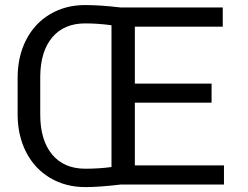

<svg xmlns="http://www.w3.org/2000/svg" viewBox="-20 -741 994 771"><path d="M879.4 0H465.3Q378.4 10.3 322.8 10.3Q243.7 10.3 181.6 -26.4Q119.6 -63 85.4 -129.2Q51.3 -195.3 50.8 -278.8V-429.7Q50.8 -513.7 84.7 -580.3Q118.7 -647 180.7 -683.8Q242.7 -720.7 321.8 -720.7Q382.3 -720.7 465.3 -710.9H874.5V-633.8H521.5V-405.3H829.6V-328.6H521.5V-76.7H879.4ZM322.8 -63.5Q377.9 -63.5 427.7 -70.3V-639.6Q374.5 -647 321.8 -647Q237.3 -647 189.9 -591.1Q142.6 -535.2 141.6 -434.1V-281.2Q141.6 -178.2 189.2 -120.8Q236.8 -63.5 322.8 -63.5Z"/></svg>

Font: APIMedia Roboto
Style: Regular
Weight: 400
Designer: Google
Version: Version 2.137; 2017